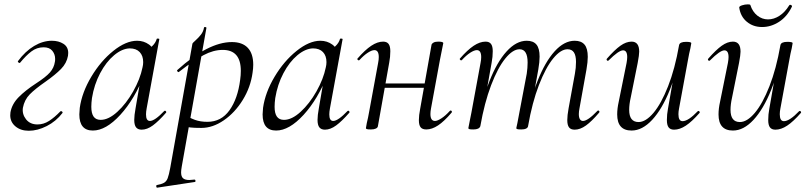

<svg xmlns="http://www.w3.org/2000/svg" viewBox="-20 -586 3716 881"><path d="M27 -57Q27 -66 28 -71Q35 -109 65.5 -140Q96 -171 145 -203Q190 -232 209 -253.5Q228 -275 232 -303Q233 -307 233 -316Q233 -337 220 -353Q207 -369 180 -369Q149 -369 124 -350Q99 -331 72 -298L70 -297Q67 -297 64 -300Q61 -303 62 -305Q96 -351 136.5 -375Q177 -399 218 -399Q249 -399 271 -385Q293 -371 293 -343Q293 -335 292 -330Q286 -296 260 -269.5Q234 -243 190 -212Q141 -178 116.5 -153Q92 -128 85 -91Q81 -62 99.5 -38.5Q118 -15 152 -15Q180 -15 205 -31Q230 -47 257 -75Q258 -76 260 -76Q263 -76 265.5 -73.5Q268 -71 267 -68Q237 -29 194.5 -7.5Q152 14 112 14Q75 14 51 -6Q27 -26 27 -57Z M344 -61Q344 -69 346 -91Q356 -162 399 -234Q442 -306 500 -352.5Q558 -399 609 -399Q640 -399 664 -381.5Q688 -364 691 -330L648 -357Q662 -359 678 -374Q694 -389 699 -407Q700 -410 706 -409Q712 -408 711 -406L653 -89Q650 -73 650 -61Q650 -31 668 -31Q690 -31 734 -77Q735 -78 737 -78Q740 -78 742 -74.5Q744 -71 742 -69Q708 -30 681.5 -10.5Q655 9 630 9Q613 9 604.5 -1.5Q596 -12 596 -36Q596 -56 602 -89L626 -229L643 -246Q598 -131 532 -59Q466 13 406 13Q344 13 344 -61ZM634 -277Q637 -289 637 -301Q637 -330 621 -347Q605 -364 575 -364Q540 -363 503.5 -332.5Q467 -302 439.5 -250Q412 -198 402 -136Q399 -114 399 -96Q399 -66 409.5 -51Q420 -36 442 -36Q478 -36 518.5 -73Q559 -110 591 -166.5Q623 -223 634 -277Z M700 263Q722 259 733 252.5Q744 246 749.5 231.5Q755 217 761 185L863 -386Q863 -388 877 -400.5Q891 -413 902 -427Q913 -441 916 -459Q917 -463 922.5 -462Q928 -461 927 -457L814 178Q811 195 811 205Q811 224 820 232Q829 240 849 240Q854 240 872 238H873Q876 238 877 243Q878 248 874 249L702 275Q698 276 697 270Q696 264 700 263ZM816 -8 826 -60Q850 -45 874.5 -36Q899 -27 932 -27Q995 -27 1033 -80Q1071 -133 1082 -220Q1085 -241 1085 -261Q1085 -357 1002 -357Q959 -357 914 -333Q869 -309 801 -256L799 -255Q796 -255 793.5 -259.5Q791 -264 794 -265Q936 -393 1044 -393Q1092 -393 1117 -366.5Q1142 -340 1142 -289Q1142 -273 1139 -253Q1130 -186 1094 -127.5Q1058 -69 1007 -34Q956 1 904 1Q871 1 854.5 -1Q838 -3 816 -8Z M1185 -61Q1185 -69 1187 -91Q1197 -162 1240 -234Q1283 -306 1341 -352.5Q1399 -399 1450 -399Q1481 -399 1505 -381.5Q1529 -364 1532 -330L1489 -357Q1503 -359 1519 -374Q1535 -389 1540 -407Q1541 -410 1547 -409Q1553 -408 1552 -406L1494 -89Q1491 -73 1491 -61Q1491 -31 1509 -31Q1531 -31 1575 -77Q1576 -78 1578 -78Q1581 -78 1583 -74.5Q1585 -71 1583 -69Q1549 -30 1522.5 -10.5Q1496 9 1471 9Q1454 9 1445.5 -1.5Q1437 -12 1437 -36Q1437 -56 1443 -89L1467 -229L1484 -246Q1439 -131 1373 -59Q1307 13 1247 13Q1185 13 1185 -61ZM1475 -277Q1478 -289 1478 -301Q1478 -330 1462 -347Q1446 -364 1416 -364Q1381 -363 1344.5 -332.5Q1308 -302 1280.5 -250Q1253 -198 1243 -136Q1240 -114 1240 -96Q1240 -66 1250.5 -51Q1261 -36 1283 -36Q1319 -36 1359.5 -73Q1400 -110 1432 -166.5Q1464 -223 1475 -277Z M1659 2 1663 -21Q1669 -45 1674 -74L1715 -297Q1718 -312 1718 -324Q1718 -356 1698 -356Q1686 -356 1667.5 -344Q1649 -332 1629 -310Q1628 -309 1626 -309Q1623 -309 1620.5 -312.5Q1618 -316 1621 -318Q1655 -357 1683.5 -376Q1712 -395 1738 -395Q1755 -395 1763 -384.5Q1771 -374 1771 -351Q1771 -325 1766 -299L1714 -7Q1713 0 1704.5 4Q1696 8 1682 8Q1668 8 1663.5 6.5Q1659 5 1659 2ZM1723 -203H1955L1952 -183H1719ZM1902 -35Q1902 -56 1908 -87L1960 -380Q1961 -386 1969 -390.5Q1977 -395 1991 -395Q2014 -395 2014 -388Q2013 -382 2008 -358Q2003 -334 1999 -313L1958 -90Q1955 -75 1955 -63Q1955 -31 1976 -31Q1987 -31 2005.5 -43Q2024 -55 2044 -77Q2046 -79 2048 -79Q2051 -79 2053 -75.5Q2055 -72 2052 -69Q2018 -29 1990 -10.5Q1962 8 1936 8Q1918 8 1910 -2Q1902 -12 1902 -35Z M2583 -35Q2583 -56 2589 -89L2618 -248Q2623 -274 2623 -302Q2623 -331 2613.5 -345.5Q2604 -360 2584 -360Q2553 -360 2518.5 -318Q2484 -276 2453 -196Q2422 -116 2403 -7L2392 -8Q2411 -124 2446 -213Q2481 -302 2525 -350.5Q2569 -399 2617 -399Q2647 -399 2662 -381.5Q2677 -364 2677 -325Q2677 -302 2671 -267L2639 -89Q2636 -74 2636 -63Q2636 -47 2641 -39Q2646 -31 2655 -31Q2677 -31 2721 -77Q2723 -79 2725 -79Q2728 -79 2730 -75.5Q2732 -72 2729 -69Q2695 -29 2668.5 -10Q2642 9 2617 9Q2599 9 2591 -1.5Q2583 -12 2583 -35ZM2129 2Q2129 1 2137 -39L2143 -69L2185 -297Q2188 -312 2188 -324Q2188 -356 2168 -356Q2156 -356 2137.5 -344Q2119 -332 2099 -310Q2098 -309 2096 -309Q2093 -309 2090.5 -312.5Q2088 -316 2091 -318Q2125 -357 2153.5 -376Q2182 -395 2208 -395Q2225 -395 2233 -384.5Q2241 -374 2241 -351Q2241 -325 2236 -299L2184 -7Q2179 8 2152 8Q2138 8 2133.5 6.5Q2129 5 2129 2ZM2349 2 2354 -21 2364 -74 2397 -248Q2401 -275 2401 -299Q2401 -360 2364 -360Q2333 -360 2298.5 -317.5Q2264 -275 2233.5 -195Q2203 -115 2184 -7L2171 -8Q2191 -124 2225.5 -212.5Q2260 -301 2304.5 -350Q2349 -399 2397 -399Q2427 -399 2441.5 -381.5Q2456 -364 2456 -326Q2456 -302 2450 -267L2403 -7Q2402 0 2394 4Q2386 8 2372 8Q2358 8 2353.5 6.5Q2349 5 2349 2Z M2812 -61Q2812 -88 2819 -119L2855 -297Q2858 -314 2858 -324Q2858 -355 2839 -355Q2819 -355 2773 -309Q2771 -307 2769 -307Q2766 -307 2764 -310.5Q2762 -314 2765 -317Q2800 -357 2826.5 -376Q2853 -395 2878 -395Q2913 -395 2913 -349Q2913 -334 2906 -297L2874 -138Q2867 -107 2867 -82Q2867 -26 2910 -26Q2943 -26 2978.5 -68Q3014 -110 3045.5 -190Q3077 -270 3096 -379L3109 -378Q3089 -262 3053.5 -173.5Q3018 -85 2972.5 -36Q2927 13 2878 13Q2812 13 2812 -61ZM3040 -35Q3040 -61 3045 -87L3096 -379Q3099 -394 3128 -394Q3152 -394 3152 -388L3148 -365Q3142 -341 3137 -312L3096 -89Q3093 -74 3093 -62Q3093 -30 3112 -30Q3138 -30 3182 -76Q3183 -77 3185 -77Q3188 -77 3190 -73.5Q3192 -70 3190 -68Q3155 -28 3127 -9.5Q3099 9 3073 9Q3056 9 3048 -1.5Q3040 -12 3040 -35Z M3277 -61Q3277 -88 3284 -119L3320 -297Q3323 -314 3323 -324Q3323 -355 3304 -355Q3284 -355 3238 -309Q3236 -307 3234 -307Q3231 -307 3229 -310.5Q3227 -314 3230 -317Q3265 -357 3291.5 -376Q3318 -395 3343 -395Q3378 -395 3378 -349Q3378 -334 3371 -297L3339 -138Q3332 -107 3332 -82Q3332 -26 3375 -26Q3408 -26 3443.5 -68Q3479 -110 3510.5 -190Q3542 -270 3561 -379L3574 -378Q3554 -262 3518.5 -173.5Q3483 -85 3437.5 -36Q3392 13 3343 13Q3277 13 3277 -61ZM3505 -35Q3505 -61 3510 -87L3561 -379Q3564 -394 3593 -394Q3617 -394 3617 -388L3613 -365Q3607 -341 3602 -312L3561 -89Q3558 -74 3558 -62Q3558 -30 3577 -30Q3603 -30 3647 -76Q3648 -77 3650 -77Q3653 -77 3655 -73.5Q3657 -70 3655 -68Q3620 -28 3592 -9.5Q3564 9 3538 9Q3521 9 3513 -1.5Q3505 -12 3505 -35ZM3372 -551Q3371 -557 3384.5 -561.5Q3398 -566 3412 -566Q3422 -566 3423 -563Q3433 -532 3455 -514.5Q3477 -497 3504 -497Q3531 -497 3556.5 -513.5Q3582 -530 3601 -561Q3603 -564 3605 -564Q3609 -564 3612 -561.5Q3615 -559 3614 -556Q3592 -510 3555 -486Q3518 -462 3477 -462Q3436 -462 3407 -486Q3378 -510 3372 -551Z"/></svg>

Font: Cormorant Infant
Style: Italic
Weight: 400
Italic angle: -10°
Designer: Christian Thalmann (Catharsis Fonts)
Foundry: Catharsis Fonts
Version: Version 4.000